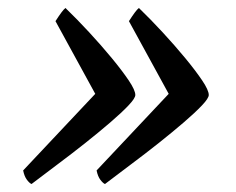

<svg xmlns="http://www.w3.org/2000/svg" viewBox="-20 -500 590 481"><path d="M59 -39Q54 -41 47.5 -49.5Q41 -58 38 -73L246 -294L241 -224L119 -447Q128 -461 134 -469Q140 -477 144 -480Q173 -452 203.5 -419Q234 -386 260 -354.5Q286 -323 302.5 -298.5Q319 -274 319 -262Q319 -254 302 -236Q285 -218 256.5 -193.5Q228 -169 194 -142Q160 -115 124.5 -88.5Q89 -62 59 -39ZM243 -39Q238 -41 231.5 -49.5Q225 -58 222 -73L430 -294L425 -224L303 -447Q312 -461 318 -469Q324 -477 328 -480Q357 -452 387.5 -419Q418 -386 444 -354.5Q470 -323 486.5 -298.5Q503 -274 503 -262Q503 -254 486 -236Q469 -218 440.5 -193.5Q412 -169 378 -142Q344 -115 308.5 -88.5Q273 -62 243 -39Z"/></svg>

Font: Texturina 12pt Medium
Style: Italic
Weight: 500
Italic angle: -11°
Designer: Guillermo Torres Carreño
Foundry: Omnibus-Type
Version: Version 1.002